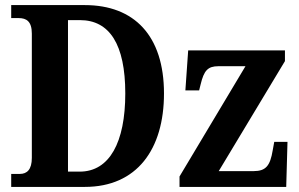

<svg xmlns="http://www.w3.org/2000/svg" viewBox="-20 -734 1174 754"><path d="M24 0H313C518 0 624 -148 624 -367C624 -594 507 -714 313 -714H24V-663H53C84 -663 105 -650 105 -602V-114C105 -68 86 -51 58 -51H24ZM293 -60H247V-655H294C410 -655 472 -560 472 -367C472 -175 410 -60 293 -60ZM685 0H1104L1109 -177H1057L1051 -144C1041 -83 1024 -62 976 -62H839L1099 -494V-536H719L708 -379H762L768 -403C781 -457 796 -474 838 -474H944L685 -41Z"/></svg>

Font: Noto Serif Condensed
Style: Bold
Weight: 700
Width: 3
Designer: Monotype Design Team
Foundry: Monotype Imaging Inc.
Version: Version 2.015